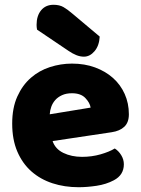

<svg xmlns="http://www.w3.org/2000/svg" viewBox="-20 -767 590 803"><path d="M309 16Q250 16 199.5 -0.5Q149 -17 111.5 -50Q74 -83 52.5 -133Q31 -183 31 -250Q31 -316 52.5 -363.5Q74 -411 109 -441.5Q144 -472 189 -486.5Q234 -501 281 -501Q334 -501 377.5 -485Q421 -469 452.5 -441Q484 -413 501.5 -374Q519 -335 519 -289Q519 -255 500 -237Q481 -219 447 -214L200 -177Q211 -144 245 -127.5Q279 -111 323 -111Q364 -111 400.5 -121.5Q437 -132 460 -146Q476 -136 487 -118Q498 -100 498 -80Q498 -35 456 -13Q424 4 384 10Q344 16 309 16ZM281 -377Q257 -377 239.5 -369Q222 -361 211 -348.5Q200 -336 194.5 -320.5Q189 -305 188 -289L359 -317Q356 -337 337 -357Q318 -377 281 -377ZM135 -643Q133 -653 133 -663Q133 -701 152 -724Q171 -747 204 -747Q229 -747 246 -737Q263 -727 284 -709L397 -614Q395 -576 375.5 -553Q356 -530 331 -530Q315 -530 299 -536.5Q283 -543 267 -554Z"/></svg>

Font: Baloo Thambi
Style: Regular
Weight: 400
Designer: Aadarsh Rajan and Ek Type
Foundry: Ek Type
Version: Version 1.443;PS 1.000;hotconv 16.6.51;makeotf.lib2.5.65220;